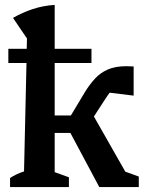

<svg xmlns="http://www.w3.org/2000/svg" viewBox="-20 -763 600 783"><path d="M21 0V-37Q33 -45 46.5 -51.5Q60 -58 78 -64L88 -506H14V-564H89L90 -606L33 -690Q71 -712 113.5 -726Q156 -740 203 -743V-564H353V-506H203V-292H269L326 -387Q345 -418 367 -442Q389 -466 419.5 -479.5Q450 -493 495 -493Q509 -493 525 -492V-373L427 -385Q421 -377 415.5 -368.5Q410 -360 404 -351L363 -288L491 -63L546 -43V0H385L267 -221H203V-61L261 -40V0Z"/></svg>

Font: Piazzolla SemiBold
Style: Regular
Weight: 600
Designer: Juan Pablo del Peral
Foundry: Huerta Tipografica
Version: Version 1.330